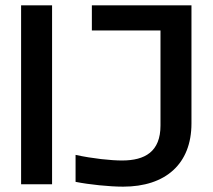

<svg xmlns="http://www.w3.org/2000/svg" viewBox="-20 -690 796 719"><path d="M59 -670V0H175V-670ZM263 -9C313 1 389 9 441 9C600 9 697 -76 697 -228V-670H324V-576H581V-220C581 -122 523 -89 437 -89C396 -89 327 -96 263 -110Z"/></svg>

Font: LT Wave Medium
Style: Regular
Weight: 500
Designer: Daniel Lyons
Version: Version 2.5 (Glyphs App)